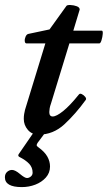

<svg xmlns="http://www.w3.org/2000/svg" viewBox="-45 -536 439 783"><path d="M113 13Q85 13 68.5 -6.5Q52 -26 52 -51Q52 -62 53.5 -71Q55 -80 57 -88L140 -359H63Q57 -359 56 -368Q55 -377 59.5 -387Q64 -397 72 -398L157 -416L226 -512Q229 -516 242.5 -515.5Q256 -515 268 -510.5Q280 -506 280 -497L254 -411H370Q375 -411 374 -398Q373 -385 369 -372Q365 -359 360 -359H238L163 -114Q159 -103 157.5 -94Q156 -85 156 -79Q156 -61 170 -61Q185 -61 212.5 -83Q240 -105 277 -151Q281 -156 289 -152Q297 -148 302.5 -141Q308 -134 305 -129Q263 -71 217.5 -29Q172 13 113 13ZM44 227Q-25 227 -25 187Q-25 173 -16 165Q-7 157 4 157Q17 157 37 174Q56 190 65 190Q73 190 80.5 184Q88 178 88 168Q88 147 74 132Q60 117 34 104Q27 100 31 93L95 0H143L108 47Q104 54 104.5 57Q105 60 112 65Q137 83 148 102.5Q159 122 159 143Q159 169 142 188Q125 207 99 217Q73 227 44 227Z"/></svg>

Font: Junicode VF
Style: Italic
Weight: 400
Italic angle: -11°
Designer: Peter S. Baker
Version: Version 2.209